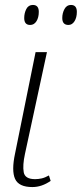

<svg xmlns="http://www.w3.org/2000/svg" viewBox="-20 -747 331 777"><path d="M111 10Q56 10 41 -23Q26 -56 41 -126L124 -536H170L81 -124Q71 -78 76 -50Q81 -22 122 -22Q135 -22 148.5 -25Q162 -28 178 -37L185 -15Q149 10 111 10ZM257 -646Q232 -646 232 -674Q232 -694 241 -710.5Q250 -727 267 -727Q291 -727 291 -699Q291 -676 281.5 -661Q272 -646 257 -646ZM102 -646Q78 -646 78 -674Q78 -694 86.5 -710.5Q95 -727 113 -727Q137 -727 137 -699Q137 -676 127.5 -661Q118 -646 102 -646Z"/></svg>

Font: Noto Serif SemiCondensed ExtraLight
Style: Italic
Weight: 200
Width: 4
Italic angle: -12°
Designer: Monotype Design Team
Foundry: Monotype Imaging Inc.
Version: Version 2.013